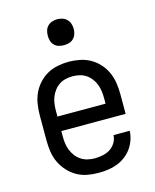

<svg xmlns="http://www.w3.org/2000/svg" viewBox="-112 -810 724 894"><g transform="rotate(-15 250.0 -362.5)"><path d="M252 8Q225 8 198 3Q171 -2 147.5 -15.5Q124 -29 105.5 -49.5Q87 -70 75.5 -94.5Q64 -119 60 -146Q56 -173 56 -200V-320Q56 -347 60 -374Q64 -401 75 -425.5Q86 -450 104.5 -470.5Q123 -491 146 -504Q169 -517 196 -522.5Q223 -528 250 -528Q277 -528 304 -522.5Q331 -517 354 -504Q377 -491 395.5 -470.5Q414 -450 425 -425.5Q436 -401 440 -374Q444 -347 444 -320V-225H134V-200Q134 -183 136 -166Q138 -149 144.5 -133Q151 -117 161.5 -103Q172 -89 186.5 -79.5Q201 -70 218 -66Q235 -62 252 -62Q271 -62 290.5 -66Q310 -70 326 -80Q342 -90 352.5 -107Q363 -124 364 -144H442Q441 -121 433.5 -99.5Q426 -78 412.5 -59.5Q399 -41 380.5 -27.5Q362 -14 341 -6Q320 2 297 5Q274 8 252 8ZM366 -295V-320Q366 -337 364 -354Q362 -371 356 -387Q350 -403 339.5 -417Q329 -431 315 -440.5Q301 -450 284 -454Q267 -458 250 -458Q233 -458 216 -454Q199 -450 185 -440.5Q171 -431 160.5 -417Q150 -403 144 -387Q138 -371 136 -354Q134 -337 134 -320V-295ZM250 -608Q237 -608 225 -611.5Q213 -615 204 -624Q195 -633 191.5 -645Q188 -657 188 -670Q188 -683 191.5 -695Q195 -707 204 -716Q213 -725 225 -729Q237 -733 250 -733Q263 -733 275 -729Q287 -725 296 -716Q305 -707 309 -695Q313 -683 313 -670Q313 -657 309 -645Q305 -633 296 -624Q287 -615 275 -611.5Q263 -608 250 -608Z"/></g></svg>

Font: Iosevka www.saffi
Style: Regular
Weight: 400
Monospace: yes
Designer: Belleve Invis
Foundry: Belleve Invis
Version: Version 22.0.2; ttfautohint (v1.8.3)